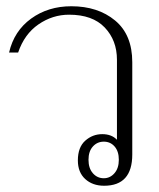

<svg xmlns="http://www.w3.org/2000/svg" viewBox="-20 -584 510 614"><path d="M229 -71Q229 -113 252.5 -134Q276 -155 307 -155Q337 -155 354 -137V-393Q354 -455 315 -496Q276 -537 201 -537Q148 -537 103 -506Q58 -475 38 -416H9Q25 -485 79.5 -524.5Q134 -564 208 -564Q293 -564 348 -518.5Q403 -473 403 -385V-90Q403 10 313 10Q276 10 252.5 -11.5Q229 -33 229 -71ZM360 -73Q360 -100 346.5 -115.5Q333 -131 312 -131Q291 -131 277 -115.5Q263 -100 263 -73Q263 -46 277 -30Q291 -14 312 -14Q332 -14 346 -30Q360 -46 360 -73Z"/></svg>

Font: Trirong ExtraLight
Style: Regular
Weight: 275
Designer: Katatrad Team
Foundry: CadsonDemak
Version: Version 1.001